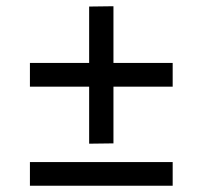

<svg xmlns="http://www.w3.org/2000/svg" viewBox="-20 -661 650 616"><path d="M266 -200V-383H76V-459H266V-640L344 -641V-459H534V-383H344V-201ZM76 -65V-141H534V-65Z"/></svg>

Font: Cazoo Sans
Style: Regular
Weight: 400
Designer: Jonathan Barnbrook, Julián Moncada
Foundry: Barnbrook Fonts
Version: Version 2.000;Glyphs 3.3 (3337)